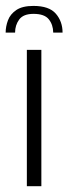

<svg xmlns="http://www.w3.org/2000/svg" viewBox="-33 -642 236 662"><path d="M82.2 -621.6Q136.5 -621.6 159.6 -594.7Q182.7 -567.8 182.7 -529.7H150.5Q150.2 -556.8 135.2 -575.5Q120.2 -594.2 82.6 -594.2Q47.5 -594.2 33.2 -574.7Q19 -555.3 19 -529.7H-13.5Q-13.5 -550.8 -5.5 -572.1Q2.5 -593.4 23.4 -607.5Q44.3 -621.6 82.2 -621.6ZM59.6 -470H109.6V0H59.6Z"/></svg>

Font: Smooch Sans Thin
Style: Regular
Weight: 100
Designer: Robert E. Leuschke
Foundry: Robert E. Leuschke
Version: Version 1.010